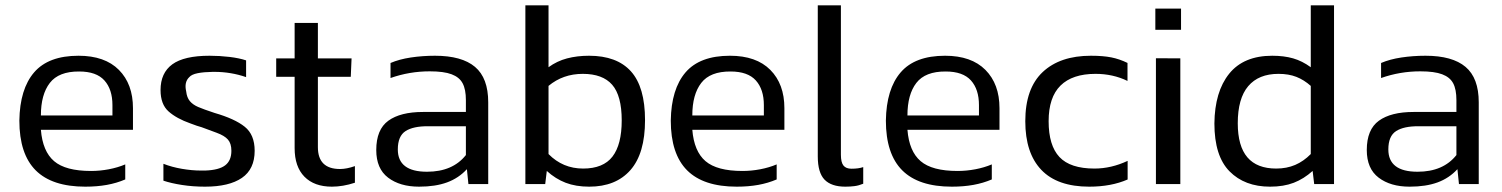

<svg xmlns="http://www.w3.org/2000/svg" viewBox="-20 -694 5664 724"><path d="M452.3 -17.4V-74.1Q423.9 -62.1 390.3 -55.7Q356.7 -49.3 323.4 -49.3Q227.2 -49.3 183.9 -86.4Q140.7 -123.4 134.2 -204.6H481.4V-286Q481.4 -377 428.4 -430.4Q375.4 -483.8 276.1 -483.8Q162.7 -483.8 108.7 -421.1Q54.8 -358.4 53 -239.3Q53 -113.4 114.6 -51.7Q176.3 9.9 301.6 9.9Q345.8 9.9 382.9 3.2Q420 -3.5 452.3 -17.4ZM278.5 -424.4Q343.5 -424.4 373.7 -390.7Q404 -357 404 -297.6V-258.6H134.2Q134.2 -337.7 167.9 -381.3Q201.5 -424.9 278.5 -424.4Z M940.3 -125.4Q940.3 -186.2 902.8 -216.1Q865.4 -246.1 789.2 -268.1Q746.9 -282.1 727 -290.7Q707.1 -299.3 695.9 -312.7Q684.6 -326.2 682.1 -349.2Q673.8 -384.3 693.8 -403.2Q702.5 -413.4 725.4 -418Q748.2 -422.5 781.5 -423Q786 -423 790 -423Q819.6 -423 849.7 -418Q879.8 -413 908 -403.2V-466.3Q882.5 -474.9 845.1 -479.4Q807.7 -483.8 770.2 -483.8Q674.1 -483.8 629.7 -451.4Q585.4 -418.9 585.4 -354.5Q585.4 -300.7 615.6 -273.8Q645.9 -246.9 698 -228.6Q712.4 -223.7 721.9 -219.9Q728.9 -217.6 740.6 -214.2Q777.2 -201.2 797 -193.3Q826.6 -182.5 839.5 -167.7Q852.5 -152.9 852.5 -125.4Q852.5 -88.3 829 -70.5Q805.6 -52.7 753.9 -50.9Q745.3 -50.9 737.4 -50.9Q703.7 -50.9 665.8 -57.4Q628 -63.9 596.2 -76.4V-12.7Q625.3 -2.9 666.4 3.5Q707.5 9.9 753.1 9.9Q844 9.9 892.2 -23.2Q940.3 -56.3 940.3 -125.4Z M1318.3 -5V-67.7Q1287.3 -56.7 1262.1 -56.7Q1178.7 -56.7 1178.7 -139.3V-404.3H1302.7L1305.7 -473.9H1178.7V-607.5H1091V-473.9H1021.5V-404.3H1091V-135.4Q1091 -65.3 1128 -27.7Q1165 9.9 1231.5 9.9Q1273.3 9.9 1318.3 -5Z M1740.6 -56.1 1746.3 0H1821V-308.2Q1821 -399.8 1771.2 -441.8Q1721.4 -483.8 1620.2 -483.8Q1572.8 -483.8 1529.1 -477.2Q1485.4 -470.6 1452.6 -456.5V-399.8Q1523.9 -425 1600.5 -425Q1653.7 -425 1683 -413.9Q1712.3 -402.9 1724.5 -379.9Q1736.8 -356.9 1736.8 -316.4V-271.8H1575.1Q1490 -271.8 1444.4 -238.8Q1398.8 -205.7 1398.8 -128.3Q1398.8 -58 1443.5 -24.1Q1488.2 9.9 1560.2 9.9Q1621.9 9.9 1665.7 -6.2Q1709.5 -22.2 1740.6 -56.1ZM1480.1 -130.5Q1480.1 -180.9 1509.3 -199.7Q1538.6 -218.4 1594.1 -217.9H1736.8V-109.3Q1686.9 -46.4 1590.2 -46.4Q1480.1 -46.4 1480.1 -130.5Z M2412.3 -241Q2412.3 -365.9 2359.2 -424.9Q2306.2 -483.8 2201.1 -483.8Q2156.3 -483.8 2118.2 -473.8Q2080 -463.7 2048.4 -440.5V-674H1961.1V0H2035.9L2041.9 -49.4Q2074.8 -19.5 2113.1 -4.8Q2151.5 9.9 2201.9 9.9Q2302.2 9.9 2357.2 -52.6Q2412.3 -115.2 2412.3 -241ZM2048.4 -113.1V-370.1Q2103 -415.5 2177.6 -415.5Q2252.5 -415.5 2288.4 -374.4Q2324.4 -333.2 2324.4 -239.9Q2324.4 -148.7 2289.5 -103.5Q2254.7 -58.4 2178.8 -58.4Q2102.3 -58.4 2048.4 -113.1Z M2908.7 -17.4V-74.1Q2880.3 -62.1 2846.7 -55.7Q2813.1 -49.3 2779.7 -49.3Q2683.6 -49.3 2640.3 -86.4Q2597.1 -123.4 2590.6 -204.6H2937.8V-286Q2937.8 -377 2884.8 -430.4Q2831.8 -483.8 2732.5 -483.8Q2619.1 -483.8 2565.1 -421.1Q2511.2 -358.4 2509.4 -239.3Q2509.4 -113.4 2571 -51.7Q2632.6 9.9 2758 9.9Q2802.2 9.9 2839.3 3.2Q2876.3 -3.5 2908.7 -17.4ZM2734.8 -424.4Q2799.8 -424.4 2830.1 -390.7Q2860.4 -357 2860.4 -297.6V-258.6H2590.6Q2590.6 -337.7 2624.3 -381.3Q2657.9 -424.9 2734.8 -424.4Z M3235.1 -1.2V-63.9Q3217.6 -57.8 3190.8 -57.8Q3170.1 -57.8 3160.5 -69.8Q3150.9 -81.7 3150.9 -110.7V-674H3063.7V-104.1Q3063.7 -43.2 3089.2 -16.6Q3114.8 9.9 3167.7 9.9Q3186.3 9.9 3202.3 7.8Q3218.2 5.8 3235.1 -1.2Z M3719.9 -17.4V-74.1Q3691.5 -62.1 3657.9 -55.7Q3624.2 -49.3 3590.9 -49.3Q3494.7 -49.3 3451.5 -86.4Q3408.2 -123.4 3401.8 -204.6H3748.9V-286Q3748.9 -377 3695.9 -430.4Q3642.9 -483.8 3543.7 -483.8Q3430.2 -483.8 3376.3 -421.1Q3322.3 -358.4 3320.5 -239.3Q3320.5 -113.4 3382.2 -51.7Q3443.8 9.9 3569.2 9.9Q3613.4 9.9 3650.4 3.2Q3687.5 -3.5 3719.9 -17.4ZM3546 -424.4Q3611 -424.4 3641.3 -390.7Q3671.5 -357 3671.5 -297.6V-258.6H3401.8Q3401.8 -337.7 3435.4 -381.3Q3469 -424.9 3546 -424.4Z M4232.1 -17.2V-87.4Q4170.2 -58.4 4107 -58.4Q4015.8 -58.4 3975 -101.9Q3934.2 -145.4 3934.2 -237Q3934.2 -327 3979 -371.3Q4023.8 -415.5 4111 -415.5Q4176.8 -415.5 4231.6 -388.8V-456.7Q4201.3 -471.5 4170.5 -477.6Q4139.6 -483.8 4093.6 -483.8Q3977.2 -483.8 3911.7 -422.2Q3846.2 -360.5 3846.2 -237Q3846.2 -116.8 3906.6 -53.5Q3967.1 9.9 4087.4 9.9Q4170.3 9.9 4232.1 -17.2Z M4433.5 -581.6V-661.5H4336.6V-581.6ZM4430.8 0V-473.9L4338.8 -474.4V0Z M4929.7 -49.4 4935.6 0H5010.4V-674H4922.7V-440.5Q4890.6 -464 4856.2 -473.9Q4821.9 -483.8 4777.5 -483.8Q4669.6 -483.8 4615 -416Q4560.5 -348.3 4559.3 -228.4Q4559.3 -105.8 4616.3 -48Q4673.4 9.9 4769.2 9.9Q4820.4 9.9 4858.5 -4.8Q4896.6 -19.5 4929.7 -49.4ZM4647.4 -229Q4647.4 -322.7 4686.8 -369.1Q4726.2 -415.5 4800.9 -415.5Q4839.6 -415.5 4868.5 -404.1Q4897.4 -392.7 4922.7 -370.1V-113.1Q4895.9 -85.9 4863.9 -72.1Q4831.8 -58.4 4792.3 -58.4Q4720 -58.4 4683.8 -100.6Q4647.5 -142.9 4647.4 -229Z M5475.7 -56.1 5481.5 0H5556.1V-308.2Q5556.1 -399.8 5506.3 -441.8Q5456.5 -483.8 5355.4 -483.8Q5307.9 -483.8 5264.3 -477.2Q5220.6 -470.6 5187.8 -456.5V-399.8Q5259.1 -425 5335.6 -425Q5388.9 -425 5418.2 -413.9Q5447.5 -402.9 5459.7 -379.9Q5471.9 -356.9 5471.9 -316.4V-271.8H5310.3Q5225.2 -271.8 5179.6 -238.8Q5133.9 -205.7 5133.9 -128.3Q5133.9 -58 5178.7 -24.1Q5223.4 9.9 5295.3 9.9Q5357.1 9.9 5400.9 -6.2Q5444.6 -22.2 5475.7 -56.1ZM5215.2 -130.5Q5215.2 -180.9 5244.5 -199.7Q5273.8 -218.4 5329.3 -217.9H5471.9V-109.3Q5422.1 -46.4 5325.4 -46.4Q5215.2 -46.4 5215.2 -130.5Z"/></svg>

Font: Arad-VF Thin Dots1
Style: Regular
Weight: 100
Designer: Mohammad Darvishi
Version: Version 1.000;August 30, 2024;FontCreator 15.0.0.2992 64-bit